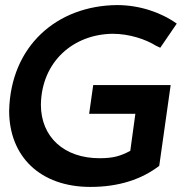

<svg xmlns="http://www.w3.org/2000/svg" viewBox="-20 -726 754 756"><path d="M16 -290C16 -110 138 10 336 10C448 10 538 -20 607 -73L652 -391H347L331 -278H513L493 -132C455 -112 427 -103 372 -103C233 -103 141 -186 141 -314C144 -485 270 -591 423 -593C490 -593 554 -571 594 -546L611 -538L676 -633C613 -678 528 -706 441 -706C204 -704 22 -545 16 -290Z"/></svg>

Font: Cantarell
Style: BoldOblique
Weight: 700
Italic angle: -8°
Designer: Dave Crossland
Version: Version 0.024